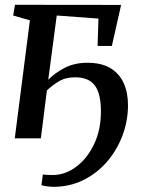

<svg xmlns="http://www.w3.org/2000/svg" viewBox="-20 -562 584 780"><path d="M176 -238Q204.5 -267 244 -287Q283.5 -307 335 -307Q392.5 -307 428.8 -285Q465 -263 482.5 -224.2Q500 -185.5 500 -135Q500 -71 477.5 -11.2Q455 48.5 414.2 95.5Q373.5 142.5 318 169.8Q262.5 197 197 197Q187 197 171.2 195Q155.5 193 148.5 190L154 147Q161 148 172 148.5Q183 149 193.5 149Q244.5 149 289.2 115.8Q334 82.5 362 24.2Q390 -34 390 -109.5Q390 -181.5 365.2 -214.8Q340.5 -248 284.5 -248Q245.5 -248 217.8 -230.8Q190 -213.5 170.5 -194.5L146 0H40L101.5 -479.5L33.5 -499L41 -542.5L472 -542L434.5 -375.5H376.5L380 -486.5L210.5 -499Z"/></svg>

Font: Merriweather 48pt Medium
Style: Italic
Weight: 500
Italic angle: -7.8°
Version: Version 2.101